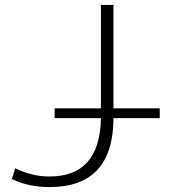

<svg xmlns="http://www.w3.org/2000/svg" viewBox="-20 -750 707 780"><path d="M202 -270V-310H390V-730H441V-310H629V-270H441Q440 10 181 10Q95 10 28 -23L42 -66Q111 -33 181 -33Q386 -33 390 -270Z"/></svg>

Font: Mplus 1p Light
Style: Regular
Weight: 300
Version: Version 1.061